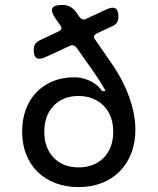

<svg xmlns="http://www.w3.org/2000/svg" viewBox="-20 -750 640 780"><path d="M219 -623Q228 -628 229.5 -633.5Q231 -639 225 -647L206 -674Q186 -703 192.5 -716.5Q199 -730 234 -730Q251 -730 265 -722.5Q279 -715 289 -701L302 -682Q308 -674 315 -671.5Q322 -669 331 -674L413 -712Q437 -723 449 -716Q461 -709 461 -682Q461 -668 455 -658.5Q449 -649 437 -644L373 -614Q364 -609 362 -603.5Q360 -598 366 -590L433 -493Q478 -429 504 -358Q530 -287 530 -223Q530 -171 513.5 -128Q497 -85 466.5 -54Q436 -23 393.5 -6.5Q351 10 299 10Q248 10 205.5 -6Q163 -22 133 -51.5Q103 -81 86.5 -122.5Q70 -164 70 -215Q70 -265 85 -305.5Q100 -346 128 -375Q156 -404 194.5 -420Q233 -436 281 -436Q303 -436 321.5 -430.5Q340 -425 354.5 -417Q369 -409 379 -399Q389 -389 395 -380H409Q404 -390 388 -416Q372 -442 345 -480L292 -555Q286 -563 278.5 -565.5Q271 -568 262 -563L165 -518Q141 -507 129 -514Q117 -521 117 -548Q117 -562 123 -571Q129 -580 141 -586ZM299 -70Q363 -70 401.5 -109.5Q440 -149 440 -215Q440 -248 430 -274.5Q420 -301 401.5 -320Q383 -339 357 -349.5Q331 -360 299 -360Q236 -360 198 -320.5Q160 -281 160 -215Q160 -149 198 -109.5Q236 -70 299 -70Z"/></svg>

Font: Maple Mono NF
Style: Regular
Weight: 400
Monospace: yes
Designer: subframe7536
Version: Version 7.000